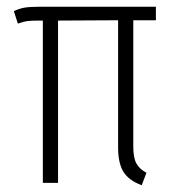

<svg xmlns="http://www.w3.org/2000/svg" viewBox="-20 -542 519 569"><path d="M375 -482V-108Q375 -75 384 -58Q393 -41 414 -30L400 7Q362 -7 346 -32.5Q330 -58 330 -105V-482L152 -481V0H107V-481H95Q72 -481 60.5 -479.5Q49 -478 33 -472L21 -509Q38 -517 53.5 -519.5Q69 -522 97 -522H442V-482Z"/></svg>

Font: Fira Sans Extra Condensed ExtraLight
Style: Regular
Weight: 275
Width: 1
Designer: Carrois Corporate & Edenspiekermann AG
Foundry: Carrois Corporate GbR & Edenspiekermann AG
Version: Version 4.203